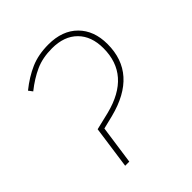

<svg xmlns="http://www.w3.org/2000/svg" viewBox="-154 -627 725 725"><g transform="rotate(-45 208.0 -264.5)"><path d="M124 -171 195 -188Q356 -229 356 -372Q356 -436 319.5 -472.5Q283 -509 218 -509Q168 -509 130 -492Q92 -475 53 -444L41 -460Q82 -493 123.5 -511Q165 -529 219 -529Q293 -529 335.5 -486.5Q378 -444 378 -372Q378 -214 197 -168L144 -155L122 0H100Z"/></g></svg>

Font: FiraGO Thin
Style: Italic
Weight: 100
Italic angle: -8°
Designer: bBox Type GmbH
Foundry: bBox Type GmbH
Version: Version 1.001